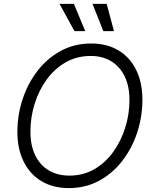

<svg xmlns="http://www.w3.org/2000/svg" viewBox="-20 -962 795 992"><path d="M335.4 9.8Q254.4 9.8 194.8 -25.6Q135.3 -61 102.5 -126.5Q69.8 -191.9 69.8 -280.8Q69.8 -366.7 96.4 -448.2Q123 -529.8 173.1 -595Q223.1 -660.2 293.5 -698.7Q363.8 -737.3 451.2 -737.3Q532.2 -737.3 591.6 -701.9Q650.9 -666.5 683.3 -601.3Q715.8 -536.1 715.8 -446.8Q715.8 -360.8 689.5 -279.3Q663.1 -197.8 613.3 -132.6Q563.5 -67.4 493.2 -28.8Q422.9 9.8 335.4 9.8ZM338.4 -54.7Q410.6 -54.7 468 -88.1Q525.4 -121.6 565.7 -178Q606 -234.4 627.4 -303.7Q648.9 -373 648.9 -444.8Q648.9 -517.1 623.8 -568.1Q598.6 -619.1 553.7 -646Q508.8 -672.9 448.7 -672.9Q376 -672.9 318.4 -639.4Q260.7 -606 220.2 -549.6Q179.7 -493.2 158.4 -423.8Q137.2 -354.5 137.2 -282.7Q137.2 -210.4 162.1 -159.4Q187 -108.4 232.4 -81.5Q277.8 -54.7 338.4 -54.7ZM513.7 -801.3 458 -941.9H531.2L568.8 -801.3ZM364.7 -801.3 287.6 -941.9H361.8L420.4 -801.3Z"/></svg>

Font: Inter 16pt Light
Style: Italic
Weight: 300
Italic angle: -9.3988°
Version: Version 4.001;git-66647c0bb